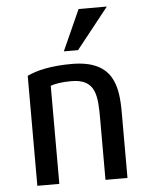

<svg xmlns="http://www.w3.org/2000/svg" viewBox="-55 -838 686 887"><g transform="rotate(-5 287.5 -394.5)"><path d="M324 -604H258L343 -793H474ZM500 4H398V-281C398 -385 394 -464 281 -464C233 -464 204 -458 184 -451V4H82V-506C127 -528 196 -543 289 -543C484 -543 500 -420 500 -298Z"/></g></svg>

Font: Repo Medium
Style: Regular
Weight: 500
Designer: Stefan Peev
Foundry: Context Ltd
Version: Version 1.502